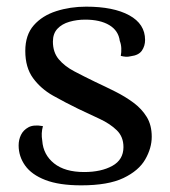

<svg xmlns="http://www.w3.org/2000/svg" viewBox="-20 -544 510 577"><path d="M224 13Q158 13 116.5 -3Q75 -19 55.5 -46.5Q36 -74 36 -107Q36 -124 43 -138.5Q50 -153 65.5 -161.5Q81 -170 109 -165Q106 -154 105.5 -143.5Q105 -133 107 -121Q110 -79 142.5 -53Q175 -27 233 -27Q284 -27 317.5 -45.5Q351 -64 351 -102Q351 -133 331 -152.5Q311 -172 280 -186.5Q249 -201 215 -217Q176 -236 139.5 -256.5Q103 -277 79.5 -309Q56 -341 56 -391Q56 -439 81.5 -468Q107 -497 149 -510.5Q191 -524 239 -524Q321 -524 368.5 -498Q416 -472 416 -424Q416 -406 406.5 -392Q397 -378 373 -375Q365 -373 358 -373.5Q351 -374 343 -376Q345 -387 344.5 -399Q344 -411 340 -421Q336 -452 308.5 -468.5Q281 -485 236 -485Q211 -485 188.5 -478.5Q166 -472 152.5 -457.5Q139 -443 139 -419Q139 -387 156.5 -366Q174 -345 203.5 -329.5Q233 -314 266 -298Q296 -284 326 -269Q356 -254 381 -235.5Q406 -217 421 -192.5Q436 -168 436 -133Q436 -99 416.5 -65Q397 -31 351 -9Q305 13 224 13Z"/></svg>

Font: Arima Medium
Style: Regular
Weight: 500
Designer: Joana Correia and Natanael Gama
Foundry: NDISCOVER
Version: Version 1.101;gftools[0.9.23]